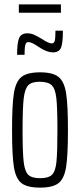

<svg xmlns="http://www.w3.org/2000/svg" viewBox="-20 -848 365 876"><path d="M35 -254Q35 -371 43.5 -423.5Q52 -476 78 -497Q104 -518 163 -518Q221 -518 247 -497Q273 -476 281.5 -423.5Q290 -371 290 -254Q290 -138 281.5 -85.5Q273 -33 247 -12.5Q221 8 163 8Q104 8 78 -12.5Q52 -33 43.5 -85.5Q35 -138 35 -254ZM242 -254Q242 -358 237 -401Q232 -444 215.5 -459.5Q199 -475 160 -475Q124 -475 108.5 -458.5Q93 -442 88 -398Q83 -354 83 -254Q83 -153 88 -109.5Q93 -66 109 -50.5Q125 -35 163 -35Q201 -35 217 -50.5Q233 -66 237.5 -109Q242 -152 242 -254ZM105 -696Q121 -696 135.5 -689.5Q150 -683 170 -671Q201 -650 216 -650Q227 -650 230 -662.5Q233 -675 233 -708H267Q267 -650 258 -629.5Q249 -609 221 -609Q195 -609 161 -631Q158 -633 146.5 -640.5Q135 -648 125.5 -652Q116 -656 109 -656Q99 -656 95.5 -643Q92 -630 92 -598H58Q58 -654 67.5 -675Q77 -696 105 -696ZM66 -790V-828H258V-790Z"/></svg>

Font: Saira Ultra Condensed Light
Style: Regular
Weight: 300
Width: 1
Designer: Hector Gatti with collaboration of the Omnibus-Type team
Foundry: Omnibus-Type
Version: Version 1.001; ttfautohint (v1.8)